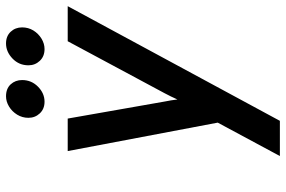

<svg xmlns="http://www.w3.org/2000/svg" viewBox="-176 -580 950 638"><g transform="rotate(-90 299.0 -261.0)"><path d="M99.5 194 210.5 -12.5 116 -511H224L280.5 -189.5Q282.5 -180 284.5 -167.8Q286.5 -155.5 287.5 -146.5Q292 -156.5 297.5 -168Q303 -179.5 308.5 -189.5L481 -511H597.5L216.5 194ZM455 -588Q430.5 -588 415.8 -603.8Q401 -619.5 401 -641.5Q401 -673 423.5 -694.5Q446 -716 473.5 -716Q498 -716 512.5 -700.5Q527 -685 527 -662.5Q527 -642 516.8 -625.2Q506.5 -608.5 489.8 -598.2Q473 -588 455 -588ZM280 -588Q256 -588 241.2 -603.8Q226.5 -619.5 226.5 -641.5Q226.5 -662 237 -679Q247.5 -696 264 -706Q280.5 -716 298 -716Q323.5 -716 337.8 -700.5Q352 -685 352 -662.5Q352 -631.5 330 -609.8Q308 -588 280 -588Z"/></g></svg>

Font: Overpass SemiBold
Style: Italic
Weight: 600
Italic angle: -10°
Designer: Delve Withrington, Dave Bailey, Thomas Jockin
Foundry: Delve Fonts LLC
Version: Version 4.000